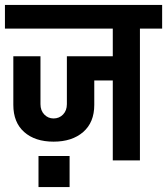

<svg xmlns="http://www.w3.org/2000/svg" viewBox="-30 -650 677 778"><path d="M0 0ZM627 -534H537V0H427V-324H352V-225Q352 -154 307 -115Q262 -76 187 -76Q112 -76 68 -115Q24 -154 24 -225V-422H134V-228Q134 -202 149.5 -186Q165 -170 187 -170Q210 -170 225.5 -186Q241 -202 241 -228V-422H427V-534H-10V-630H627ZM252 -18ZM126 -18H252V108H126Z"/></svg>

Font: Pragati Narrow
Style: Bold
Weight: 700
Designer: Hector Gatti, Marcela Romero, Pablo Cosgaya and Nicolas Silva
Foundry: Omnibus-Type
Version: Version 1.010; ttfautohint (v1.3)